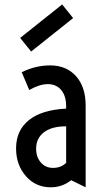

<svg xmlns="http://www.w3.org/2000/svg" viewBox="-20 -816 469 846"><path d="M117.2 -588.9 68.8 -648.9 253.9 -796.4 302.2 -736.3ZM50.8 -162.1Q50.8 -241.2 107.2 -286.6Q163.6 -332 271.5 -337.4V-347.7Q271.5 -393.1 249.8 -419.2Q228 -445.3 190.4 -445.3Q154.3 -445.3 108.9 -419.4L75.7 -497.6Q135.7 -527.8 201.2 -527.8Q272.5 -527.8 314.9 -480.5Q357.4 -433.1 357.4 -351.1V9.3L293.5 -22Q254.4 9.3 203.1 9.3Q137.2 9.3 94 -40Q50.8 -89.4 50.8 -162.1ZM139.2 -160.6Q139.2 -124 159.9 -100.1Q180.7 -76.2 213.4 -76.2Q249 -76.2 271.5 -98.6V-259.3Q209.5 -259.8 174.3 -233.6Q139.2 -207.5 139.2 -160.6Z"/></svg>

Font: Voltaire
Style: Regular
Weight: 400
Designer: Yvonne Schttler
Foundry: Yvonne Schttler
Version: Version 1.003